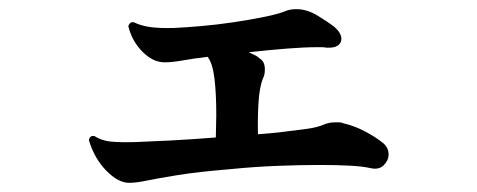

<svg xmlns="http://www.w3.org/2000/svg" viewBox="-20 -474 1040 419"><path d="M262 -75Q238 -75 212 -101.5Q186 -128 174 -168Q176 -179 186 -177Q202 -167 222 -165Q242 -163 277 -164Q306 -165 353.5 -167.5Q401 -170 451 -174Q451 -187 451.5 -199.5Q452 -212 452 -223Q452 -270 448 -303Q444 -336 433 -350Q400 -346 378 -342Q356 -338 339 -338Q314 -338 291 -361Q268 -384 260 -417Q264 -428 273 -425Q287 -418 307.5 -415Q328 -412 360 -413Q383 -414 418 -417Q453 -420 490 -425.5Q527 -431 558.5 -437.5Q590 -444 606 -451Q615 -454 627 -454Q650 -454 673 -440Q696 -426 710 -415Q725 -402 725 -389Q725 -380 717 -374.5Q709 -369 692 -370Q688 -371 682.5 -371Q677 -371 671 -371Q645 -371 606.5 -368Q568 -365 523 -360Q529 -357 535.5 -354Q542 -351 547 -346Q558 -340 558 -322Q558 -311 554 -303Q546 -284 544 -248Q542 -212 543 -181Q556 -182 567 -183Q578 -184 588 -185Q629 -190 651 -193Q673 -196 689 -203Q694 -205 699.5 -206Q705 -207 712 -207Q716 -207 720.5 -207Q725 -207 729 -205Q752 -200 776 -187.5Q800 -175 817 -161Q828 -151 828 -137Q828 -124 817.5 -113.5Q807 -103 789 -107Q772 -111 743 -112.5Q714 -114 677 -114Q634 -114 584 -112Q534 -110 484 -105Q412 -99 368.5 -92Q325 -85 301 -80Q277 -75 262 -75Z"/></svg>

Font: Zen Antique
Style: Regular
Weight: 400
Designer: Yoshimichi Ohira
Foundry: Positype
Version: Version 1.001